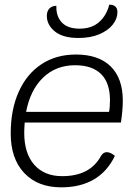

<svg xmlns="http://www.w3.org/2000/svg" viewBox="-20 -794 600 824"><path d="M86 -268Q84 -240 84 -224Q84 -136 127 -87Q170 -38 247 -38Q366 -38 413 -124Q423 -141 438 -141Q454 -141 473 -125Q441 -58 383 -24Q325 10 243 10Q142 10 84 -51.5Q26 -113 26 -221Q26 -324 60.5 -400.5Q95 -477 158 -518.5Q221 -560 306 -560Q403 -560 455 -509Q507 -458 507 -362Q507 -322 499 -268ZM92 -314H448Q452 -334 452 -364Q452 -438 414 -476Q376 -514 302 -514Q220 -514 165 -461Q110 -408 92 -314ZM181 -726Q181 -746 192 -757.5Q203 -769 222 -769Q220 -725 245 -698Q270 -671 322 -671Q373 -671 405 -699Q437 -727 449 -774Q466 -774 475 -766Q484 -758 484 -742Q484 -714 464 -688.5Q444 -663 406 -647Q368 -631 317 -631Q250 -631 215.5 -659Q181 -687 181 -726Z"/></svg>

Font: Krub Light
Style: Italic
Weight: 300
Italic angle: -8°
Designer: Ekaluck Peanpanawate
Foundry: Cadson Demak Co.,Ltd.
Version: Version 1.000; ttfautohint (v1.6)